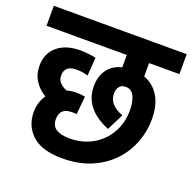

<svg xmlns="http://www.w3.org/2000/svg" viewBox="-113 -736 852 850"><g transform="rotate(20 313.0 -311.0)"><path d="M265 -94Q326 -94 373.5 -121Q421 -148 448 -195.5Q475 -243 475 -302Q475 -342 462.5 -368Q450 -394 422 -394Q404 -394 393.5 -382Q383 -370 383 -349Q383 -321 400 -302Q417 -283 451 -270L412 -192Q288 -242 288 -349Q288 -395 311 -427Q334 -459 378 -470V-528H0V-622H626V-528H483V-465Q528 -449 554 -406.5Q580 -364 580 -297Q580 -241 559.5 -187.5Q539 -134 499 -92Q459 -50 400.5 -25Q342 0 265 0Q170 0 123.5 -42Q77 -84 77 -151Q77 -172 83 -193Q89 -214 102 -232Q69 -252 50 -282Q31 -312 31 -351Q31 -410 71 -443.5Q111 -477 180 -477Q197 -477 217.5 -474.5Q238 -472 252 -469L246 -383Q233 -387 220 -389Q207 -391 192 -391Q136 -391 136 -344Q136 -323 148.5 -310Q161 -297 181 -289Q202 -295 227 -295Q251 -295 267 -291L259 -206Q255 -207 248.5 -207Q242 -207 236 -207Q180 -207 180 -154Q180 -122 202.5 -108Q225 -94 265 -94Z"/></g></svg>

Font: Noto Sans Devanagari Condensed SemiBold
Style: Regular
Weight: 600
Width: 3
Designer: Jelle Bosma - Monotype Design Team
Foundry: Monotype Imaging Inc.
Version: Version 2.004; ttfautohint (v1.8.4.7-5d5b)